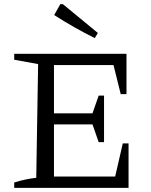

<svg xmlns="http://www.w3.org/2000/svg" viewBox="-20 -912 733 932"><path d="M576 -216H604V0H49V-26Q77 -35 103.5 -40.5Q130 -46 156 -49L165 -601L49 -622V-651H594V-455H566L531 -596H208L242 -630V-362H429L459 -448H485V-222H459L429 -308H242V-21L208 -55H539ZM440 -727Q390 -752 340.5 -780Q291 -808 243 -839L273 -892H285L455 -752Z"/></svg>

Font: Piazzolla 24pt
Style: Regular
Weight: 400
Designer: Juan Pablo del Peral
Foundry: Huerta Tipografica
Version: Version 2.005